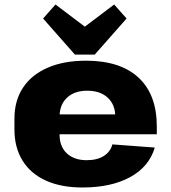

<svg xmlns="http://www.w3.org/2000/svg" viewBox="-20 -820 758 851"><path d="M345 11Q251 11 183.5 -19.5Q116 -50 80 -108Q44 -166 44 -246V-294Q44 -374 82 -431.5Q120 -489 191.5 -520Q263 -551 361 -551Q513 -551 594 -476Q675 -401 675 -259V-225H208V-313H517L491 -280V-303Q491 -356 457.5 -387Q424 -418 367 -418Q310 -418 277 -387Q244 -356 244 -302V-224Q244 -170 276.5 -140Q309 -110 364 -110Q411 -110 440.5 -129Q470 -148 478 -180L666 -166Q641 -81 557 -35Q473 11 345 11ZM541 -738 400 -578H312L171 -738L226 -800L414 -658H298L486 -800Z"/></svg>

Font: Pathway Extreme 28pt ExtraBold
Style: Regular
Weight: 800
Designer: Eduardo Rodriguez Tunni
Foundry: Eduardo Rodriguez Tunni
Version: Version 1.001;gftools[0.9.26]